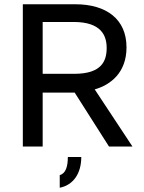

<svg xmlns="http://www.w3.org/2000/svg" viewBox="-20 -687 674 900"><path d="M298 49C298 94 288 126 260 134V193C322 181 361 128 361 49H298ZM424 -268C498 -289 573 -346 573 -465C573 -597 479 -667 333 -667H87V0H180V-253H330L491 0H601L424 -268ZM329 -341H180V-584H325C453 -584 480 -522 480 -462C480 -402 457 -341 329 -341Z"/></svg>

Font: Maven Pro
Style: Medium
Weight: 500
Designer: Joe Prince
Foundry: Joe Prince
Version: Version 1.003